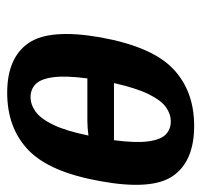

<svg xmlns="http://www.w3.org/2000/svg" viewBox="-33 -517 560 534"><g transform="rotate(90 247.0 -250.0)"><path d="M238 10Q141 10 100 -49Q59 -108 84 -250Q110 -393 171.5 -451.5Q233 -510 330 -510Q428 -510 469 -451.5Q510 -393 484 -250Q459 -108 397.5 -49Q336 10 238 10ZM318 -445Q297 -445 278 -431.5Q259 -418 242 -383.5Q225 -349 211 -287H370Q378 -349 373 -383.5Q368 -418 353.5 -431.5Q339 -445 318 -445ZM250 -55Q271 -55 290.5 -69Q310 -83 327 -118Q344 -153 357 -216Q334 -213 317 -213H198Q190 -151 195 -116.5Q200 -82 214.5 -68.5Q229 -55 250 -55Z"/></g></svg>

Font: Cuprum
Style: Bold Italic
Weight: 700
Italic angle: -10°
Designer: Jovanny Lemonad
Foundry: Jovanny Lemonad
Version: Version 3.000